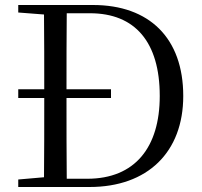

<svg xmlns="http://www.w3.org/2000/svg" viewBox="-20 -748 810 768"><path d="M424 -356V-391H246C246 -497 246 -597 247 -695H340C520 -695 619 -580 619 -364C619 -159 520 -33 329 -33H247C246 -133 246 -236 246 -356ZM53 -698 156 -690C157 -593 157 -494 157 -391H53V-356H157C157 -238 157 -137 156 -39L53 -30V0H338C571 0 713 -140 713 -364C713 -596 577 -728 352 -728H53Z"/></svg>

Font: Noto Serif CJK TC
Style: Regular
Weight: 400
Designer: Ryoko NISHIZUKA 西塚涼子 (kana & ideographs); Frank Grießhammer (Latin, Greek & Cyrillic); Wenlong ZHANG 张文龙 (bopomofo); San
Foundry: Adobe
Version: Version 2.001;hotconv 1.1.0;makeotfexe 2.6.0